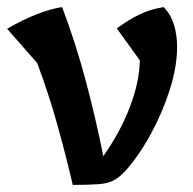

<svg xmlns="http://www.w3.org/2000/svg" viewBox="-40 -518 543 541"><path d="M165 3Q145 -83 121 -168.5Q97 -254 65 -340L-20 -437Q69 -488 135 -498Q173 -398 202 -289Q231 -180 251 -78Q298 -144 325.5 -215.5Q353 -287 354 -348L289 -438Q320 -461 351.5 -476.5Q383 -492 421 -498Q441 -478 450 -449Q459 -420 459 -386Q459 -330 438.5 -265.5Q418 -201 385 -140.5Q352 -80 313 -36Q296 -18 280 -9.5Q264 -1 237.5 1Q211 3 165 3Z"/></svg>

Font: Piazzolla SemiBold
Style: Regular
Weight: 600
Designer: Juan Pablo del Peral
Foundry: Huerta Tipografica
Version: Version 1.330